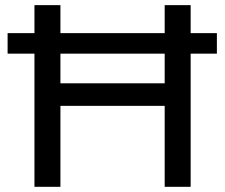

<svg xmlns="http://www.w3.org/2000/svg" viewBox="-20 -720 868 740"><path d="M9.3 -513.2V-592.3H815.9V-513.2ZM112.8 0V-700.2H212.9V-398.9H614.7V-700.2H714.8V0H614.7V-312H212.9V0Z"/></svg>

Font: Montserrat Medium
Style: Regular
Weight: 500
Designer: Julieta Ulanovsky
Foundry: Julieta Ulanovsky
Version: Version 7.200